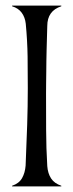

<svg xmlns="http://www.w3.org/2000/svg" viewBox="-20 -668 263 688"><path d="M199.7 -645.5Q149.4 -629.4 149.4 -574.7Q147.9 -531.7 147 -488.8Q146.5 -470.2 146.2 -450.2Q146 -430.2 145.8 -410.2Q145.5 -390.1 145.3 -370.6Q145 -351.1 145 -334Q145 -267.6 145.3 -202.6Q145.5 -137.7 149.4 -72.8Q151.4 -46.4 163.1 -28.6Q174.8 -10.7 199.7 -2.4V0H23.4V-2.4Q48.3 -10.7 59.1 -29.8Q69.8 -48.8 71.8 -74.7Q75.2 -153.3 77.4 -220.7Q79.6 -288.1 79.6 -352.1Q79.6 -409.2 78.9 -465.3Q78.1 -521.5 72.3 -583Q69.8 -606 57.9 -622.3Q45.9 -638.7 23.4 -645.5V-647.9H199.7Z"/></svg>

Font: Smythe
Style: Regular
Weight: 400
Version: Version 1.000